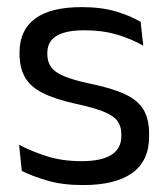

<svg xmlns="http://www.w3.org/2000/svg" viewBox="-20 -520 481 551"><path d="M218.4 11.1Q159.5 11.1 115.6 -1.8Q71.7 -14.6 42.5 -29.7L34.8 -104.5Q71.4 -85.3 115.2 -71.4Q159 -57.5 214.3 -57.5Q271 -57.5 299.6 -75.6Q328.2 -93.7 328.2 -129.2V-134.5Q328.2 -157.4 317.3 -172.5Q306.3 -187.7 278.4 -199.2Q250.4 -210.7 198.9 -221.8Q137.4 -235.3 101.9 -253.5Q66.4 -271.8 51.3 -298.9Q36.1 -326.1 36.1 -365.1V-369.7Q36.1 -433.3 80.7 -466.5Q125.2 -499.6 214.3 -499.6Q271.9 -499.6 314.2 -486.7Q356.5 -473.7 383.5 -457.3L391.2 -388.9Q358.4 -407.8 316.4 -420.5Q274.4 -433.1 222.1 -433.1Q184.1 -433.1 160.6 -425.3Q137.2 -417.5 126.5 -403.2Q115.8 -388.8 115.8 -368.9V-365.1Q115.8 -343 126.5 -327.7Q137.2 -312.3 164.4 -301.1Q191.6 -289.8 239.9 -279.6Q302.3 -266.8 339.1 -249.5Q375.8 -232.2 391.9 -205.2Q407.9 -178.3 407.9 -136.3V-128Q407.9 -59.1 360.1 -24Q312.2 11.1 218.4 11.1Z"/></svg>

Font: Anek Kannada Medium
Style: Regular
Weight: 500
Designer: Vaishnavi Murthy, Maithili Shingre (Kannada) & Yesha Goshar (Latin)
Foundry: Ek Type
Version: Version 1.003